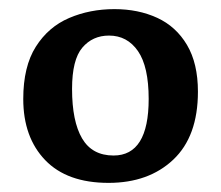

<svg xmlns="http://www.w3.org/2000/svg" viewBox="-20 -762 485 421"><path d="M218 -361Q127 -361 79 -411Q31 -461 31 -545Q31 -616 58.5 -659.5Q86 -703 131.5 -722.5Q177 -742 231 -742Q283 -742 324.5 -723Q366 -704 390 -663.5Q414 -623 414 -561Q414 -463 360 -412Q306 -361 218 -361ZM229 -421Q306 -421 306 -545Q306 -616 282.5 -650Q259 -684 219 -684Q183 -684 160.5 -657.5Q138 -631 138 -567Q138 -496 160 -458.5Q182 -421 229 -421Z"/></svg>

Font: Literata SemiBold
Style: Regular
Weight: 600
Designer: Latin by Veronika Burian and Jose Scaglione. Greek by Irene Vlachou. Cyrillic by Vera Evstafieva.
Foundry: TypeTogether
Version: Version 3.103; ttfautohint (v1.8.4.7-5d5b);gftools[0.9.29]